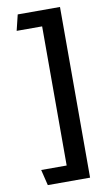

<svg xmlns="http://www.w3.org/2000/svg" viewBox="-94 -800 521 935"><g transform="rotate(-10 166.5 -332.0)"><path d="M273 90H64L45 12H171V-676H45L64 -754H273Z"/></g></svg>

Font: Convergence
Style: Regular
Weight: 400
Designer: Nicolas Silva and John Vargas
Foundry: Nicolas Silva and Jonh Vargas
Version: Version 1.002